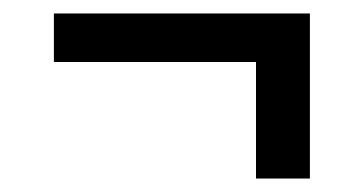

<svg xmlns="http://www.w3.org/2000/svg" viewBox="-20 -421 540 285"><path d="M360 -156V-329H60V-401H440V-156Z"/></svg>

Font: Iosevka SS08
Style: Regular
Weight: 400
Monospace: yes
Designer: Belleve Invis
Foundry: Belleve Invis
Version: 2.1.0; ttfautohint (v1.8.2)